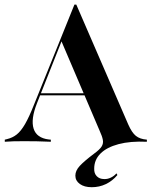

<svg xmlns="http://www.w3.org/2000/svg" viewBox="-30 -601 645 814"><path d="M126.6 -162.9Q100 -95.2 112.5 -55.6Q125 -16.1 176.6 -9.7L185.5 -8.9V0Q153.2 -1.6 125.4 -2Q97.6 -2.4 72.6 -2.4Q47.6 -2.4 28.2 -2Q8.9 -1.6 -9.7 0V-8.9L0 -11.3Q23.4 -16.9 41.1 -31Q58.9 -45.2 76.2 -75Q93.5 -104.8 114.5 -158.1L285.5 -581.5H293.5L513.7 -73.4Q529 -38.7 546 -25Q562.9 -11.3 592.7 -8.9V0Q522.6 -3.2 472.6 10.1Q422.6 23.4 396 50Q369.4 76.6 369.4 113.7Q368.5 133.9 380.2 146Q391.9 158.1 411.3 158.1Q425.8 158.9 439.9 152Q454 145.2 463.7 133.9L467.7 141.1Q446.8 166.1 419 179.4Q391.1 192.7 358.9 192.7Q327.4 192.7 308.5 179Q289.5 165.3 289.5 143.5Q289.5 122.6 308.1 102.4Q326.6 82.3 369.4 50Q392.7 33.1 400.8 20.2Q408.9 7.3 406 -8.1Q403.2 -23.4 392.7 -46L228.2 -431.5L239.5 -447.6ZM133.9 -196.8 137.1 -205.6H375L379 -196.8Z"/></svg>

Font: Playfair 144pt SemiCondensed
Style: Bold
Weight: 700
Width: 4
Designer: Claus Eggers Sørensen
Foundry: Claus Eggers Sørensen
Version: Version 2.203